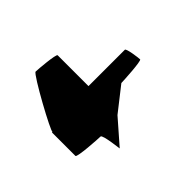

<svg xmlns="http://www.w3.org/2000/svg" viewBox="-100 -745 665 665"><g transform="rotate(45 233.0 -412.5)"><path d="M25 -324C25 -313 214 -210 214 -218V-215H329C337 -215 343 -313 343 -324C343 -334 427 -342 419 -342L332 -418L263 -506C263 -513 258 -610 251 -610C244 -610 190 -603 190 -596V-418H39C32 -418 25 -334 25 -324Z"/></g></svg>

Font: Ampere
Style: SuCnd
Weight: 400
Version: Version 1